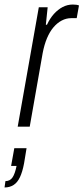

<svg xmlns="http://www.w3.org/2000/svg" viewBox="-63 -558 368 846"><path d="M15 0 108 -526H147L139 -449H144Q157 -477 174.5 -496.5Q192 -516 213 -527Q234 -538 258 -538Q267 -538 273.5 -537Q280 -536 285 -534L275 -478H251Q229 -478 209 -467.5Q189 -457 172.5 -437.5Q156 -418 144 -389.5Q132 -361 125 -324L68 0ZM-43 268 -39 240Q-19 240 -8 224Q3 208 10 173H-14L0 95H54L43 162Q36 199 25 222.5Q14 246 -3 257Q-20 268 -43 268Z"/></svg>

Font: Archivo Condensed ExtraLight
Style: Italic
Weight: 250
Width: 3
Italic angle: -10°
Designer: Hector Gatti
Foundry: Omnibus-Type
Version: Version 2.001